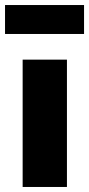

<svg xmlns="http://www.w3.org/2000/svg" viewBox="-33 -743 354 763"><path d="M57 0V-506H233V0ZM-13 -608V-723H301V-608Z"/></svg>

Font: Nunito Sans 7pt Condensed Black
Style: Regular
Weight: 900
Width: 3
Designer: Vernon Adams
Foundry: Vernon Adams
Version: Version 3.101;gftools[0.9.27]